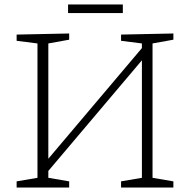

<svg xmlns="http://www.w3.org/2000/svg" viewBox="-20 -846 856 866"><path d="M55 0V-28L149 -44V-650L55 -662V-690L292 -695V-667L198 -650V-130L620 -629V-650L526 -662V-690L762 -695V-667L668 -650V-44L762 -28V0H526V-28L620 -44V-574L198 -75V-44L292 -28V0ZM534 -826V-787H287V-826Z"/></svg>

Font: Bitter Light
Style: Regular
Weight: 300
Designer: Sol Matas, and Bitter project Authors
Foundry: Sol Matas
Version: Version 2.001